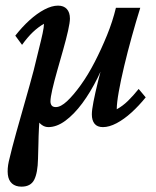

<svg xmlns="http://www.w3.org/2000/svg" viewBox="-20 -451 563 693"><path d="M480.5 -129.9 505.9 -99.6Q481.4 -69.3 454.6 -44.9Q427.7 -20.5 400.9 -6.3Q374 7.8 351.6 7.8Q331.1 7.8 321.3 -4.4Q311.5 -16.6 311.5 -38.1Q311.5 -53.7 317.4 -84Q323.2 -114.3 335 -162.1Q346.7 -210 367.2 -280.3H377Q358.4 -222.7 332.5 -170.4Q306.6 -118.2 276.9 -78.1Q247.1 -38.1 215.8 -15.1Q184.6 7.8 154.3 7.8Q137.7 7.8 124 -5.9Q110.4 -19.5 106.4 -42L124 -43.9Q122.1 -17.6 120.6 11.2Q119.1 40 118.7 68.4Q118.2 96.7 117.2 122.1Q116.2 172.9 103.5 197.8Q90.8 222.7 57.6 222.7Q36.1 222.7 23.4 211.4Q10.7 200.2 8.3 179.2Q5.9 158.2 11.7 131.8Q23.4 82 39.1 25.9Q54.7 -30.3 71.3 -87.9Q87.9 -145.5 101.6 -197.3Q112.3 -242.2 120.6 -274.9Q128.9 -307.6 133.8 -330.6Q138.7 -353.5 138.7 -365.2Q118.2 -353.5 98.6 -335Q79.1 -316.4 59.6 -289.1L35.2 -322.3Q59.6 -353.5 86.4 -377.9Q113.3 -402.3 140.1 -416.5Q167 -430.7 189.5 -430.7Q210 -430.7 221.2 -418.5Q232.4 -406.2 232.4 -383.8Q232.4 -370.1 225.6 -339.8Q218.8 -309.6 208 -271.5Q197.3 -233.4 186.5 -195.8Q175.8 -158.2 168.9 -128.4Q162.1 -98.6 162.1 -85Q162.1 -76.2 166.5 -70.3Q170.9 -64.5 181.6 -64.5Q199.2 -64.5 222.2 -85.9Q245.1 -107.4 271.5 -144Q297.9 -180.7 321.8 -227.1Q345.7 -273.4 366.2 -323.7Q386.7 -374 398.4 -422.9H486.3Q470.7 -373 455.6 -318.4Q440.4 -263.7 428.2 -212.4Q416 -161.1 408.7 -120.1Q401.4 -79.1 401.4 -56.6Q422.9 -68.4 441.9 -86.9Q460.9 -105.5 480.5 -129.9Z"/></svg>

Font: Crimson Pro ExtraLight Medium
Style: Italic
Weight: 500
Italic angle: -12°
Version: Version 1.002